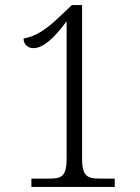

<svg xmlns="http://www.w3.org/2000/svg" viewBox="-20 -738 553 758"><path d="M104 -33V0H433V-33H372C326 -33 304 -42 304 -111V-718H264L214 -671C158 -617 118 -594 73 -586C73 -564 88 -548 112 -548C151 -548 193 -587 243 -654V-111C243 -41 222 -33 176 -33Z"/></svg>

Font: Noto Serif Sinhala SemiCondensed Light
Style: Regular
Weight: 300
Width: 4
Designer: Jelle Bosma - Monotype Design Team
Foundry: Monotype Imaging Inc.
Version: Version 2.007